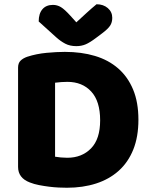

<svg xmlns="http://www.w3.org/2000/svg" viewBox="-20 -867 706 903"><path d="M451 -301Q451 -391 409 -436.5Q367 -482 297 -482Q283 -482 268.5 -481Q254 -480 239 -478V-130Q250 -128 266 -126.5Q282 -125 296 -125Q365 -125 408 -169Q451 -213 451 -301ZM631 -304Q631 -224 607 -164Q583 -104 538.5 -64Q494 -24 432 -4Q370 16 295 16Q278 16 256 15Q234 14 210.5 11Q187 8 163.5 3.5Q140 -1 120 -9Q65 -30 65 -82V-549Q65 -570 76.5 -581.5Q88 -593 108 -600Q151 -614 199 -618.5Q247 -623 285 -623Q363 -623 426.5 -604Q490 -585 535.5 -545.5Q581 -506 606 -446Q631 -386 631 -304ZM339 -762Q364 -785 388 -807Q412 -829 434 -847Q466 -847 487 -829Q508 -811 508 -783Q508 -762 498 -746.5Q488 -731 460 -710L432 -689Q403 -667 383 -658.5Q363 -650 339 -650Q309 -650 287 -661.5Q265 -673 245 -691L162 -766Q162 -803 179.5 -823.5Q197 -844 229 -844Q249 -844 266.5 -833.5Q284 -823 312 -792Z"/></svg>

Font: Baloo Da 2 ExtraBold
Style: Regular
Weight: 800
Designer: Noopur Datye, Sulekha Rajkumar and Ek Type
Foundry: Ek Type
Version: Version 1.640;hotconv 1.0.111;makeotfexe 2.5.65597; ttfautoh